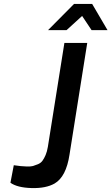

<svg xmlns="http://www.w3.org/2000/svg" viewBox="-20 -950 566 975"><path d="M224 -797 356 -930H448L526 -797H445L397 -869L318 -797ZM33 -22 50 -111Q73 -108 85 -106.5Q97 -105 117 -104.5Q137 -104 147.5 -107Q158 -110 172.5 -116Q187 -122 195.5 -133.5Q204 -145 211.5 -162.5Q219 -180 223 -204L307 -732H423L333 -165Q316 -52 257 -18Q213 7 140.5 5Q68 3 33 -22Z"/></svg>

Font: Exo
Style: DemiBoldItalic
Weight: 600
Designer: Natanael Gama
Version: Version 1